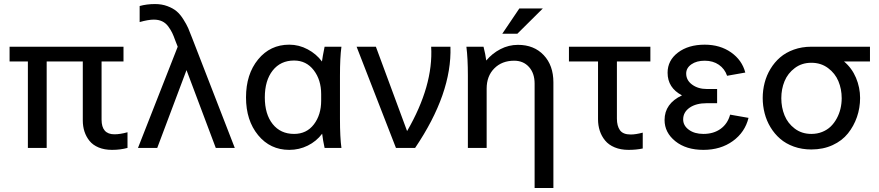

<svg xmlns="http://www.w3.org/2000/svg" viewBox="-20 -738 4388 958"><path d="M27.8 -504.9H596.2V-431.2H486.8V-141.1Q486.8 -67.9 550.8 -67.9Q579.6 -67.9 616.2 -78.1V0Q580.6 9.8 539.1 9.8Q501 9.8 472.2 -2.2Q443.4 -14.2 426.5 -35.2Q409.7 -56.2 401.4 -81.8Q393.1 -107.4 393.1 -137.2V-431.2H212.9V0H119.1V-431.2H27.8Z M764.6 0H668.5L866.7 -504.9L854.5 -536.1Q846.2 -559.6 839.1 -574.2Q832 -588.9 819.6 -606Q807.1 -623 789.1 -631.6Q771 -640.1 747.6 -640.1Q719.7 -640.1 676.8 -627.9V-708Q712.4 -717.8 753.4 -717.8Q787.6 -717.8 815.4 -707.3Q843.3 -696.8 860.8 -682.1Q878.4 -667.5 894.5 -642.1Q910.6 -616.7 918.9 -597.9Q927.2 -579.1 938.5 -548.8L1151.4 0H1056.6L910.6 -388.2Z M1207.5 -252Q1207.5 -367.7 1267.8 -441.4Q1328.1 -515.1 1423.3 -515.1Q1471.7 -515.1 1515.1 -491.9Q1558.6 -468.8 1586.4 -431.2Q1589.4 -454.6 1599.6 -504.9H1683.6Q1676.3 -452.1 1676.3 -359.9V-145Q1676.3 -52.7 1683.6 0H1599.6Q1591.3 -37.6 1587.4 -70.8Q1558.6 -32.7 1515.6 -11.5Q1472.7 9.8 1423.3 9.8Q1328.1 9.8 1267.8 -63.7Q1207.5 -137.2 1207.5 -252ZM1582.5 -235.8V-268.1Q1582.5 -339.4 1545.4 -387.7Q1508.3 -436 1447.3 -436Q1379.9 -436 1340.6 -386.2Q1301.3 -336.4 1301.3 -252Q1301.3 -168 1340.6 -118.9Q1379.9 -69.8 1447.3 -69.8Q1509.8 -69.8 1546.1 -117.4Q1582.5 -165 1582.5 -235.8Z M1955.6 0 1759.3 -504.9H1855.5L2011.2 -84Q2142.6 -311 2131.3 -504.9H2227.5Q2235.4 -272.5 2051.3 0Z M2307.1 -504.9H2392.6Q2402.3 -466.8 2406.2 -436Q2436 -471.7 2477.1 -492.9Q2518.1 -514.2 2564.5 -514.2Q2644.5 -514.2 2692.9 -462.9Q2741.2 -411.6 2741.2 -327.1V200.2H2647.5V-320.8Q2647.5 -372.6 2619.4 -403.8Q2591.3 -435.1 2545.4 -435.1Q2484.4 -435.1 2446.3 -396.7Q2408.2 -358.4 2408.2 -295.9V0H2314.5V-359.9Q2314.5 -447.8 2307.1 -504.9ZM2571.3 -695.8H2688.5L2561.5 -569.8H2486.3Z M2963.9 -143.1V-431.2H2818.8V-504.9H3225.1V-431.2H3058.1V-146Q3058.1 -109.9 3073.2 -88.4Q3088.4 -66.9 3127 -66.9Q3151.9 -66.9 3187 -76.2V2.9Q3154.8 9.8 3116.2 9.8Q3077.1 9.8 3047.1 -2.7Q3017.1 -15.1 2999.3 -36.9Q2981.4 -58.6 2972.7 -85.4Q2963.9 -112.3 2963.9 -143.1Z M3558.1 -223.1H3506.8Q3453.1 -223.1 3420.9 -200.7Q3388.7 -178.2 3388.7 -142.1Q3388.7 -111.3 3417 -90.6Q3445.3 -69.8 3489.7 -69.8Q3540.5 -69.8 3575.7 -95.2Q3610.8 -120.6 3623 -166L3714.8 -149.9Q3697.3 -78.1 3636.5 -34.2Q3575.7 9.8 3489.7 9.8Q3403.3 9.8 3349.6 -33.4Q3295.9 -76.7 3295.9 -139.2Q3295.9 -221.2 3382.8 -262.2Q3311 -299.8 3311 -375Q3311 -436.5 3362.8 -475.8Q3414.6 -515.1 3496.1 -515.1Q3572.8 -515.1 3627.7 -476.6Q3682.6 -438 3698.7 -376L3607.9 -359.9Q3596.2 -394.5 3566.9 -414.8Q3537.6 -435.1 3496.1 -435.1Q3455.6 -435.1 3429.7 -417Q3403.8 -398.9 3403.8 -371.1Q3403.8 -337.4 3433.6 -315.7Q3463.4 -293.9 3506.8 -293.9H3558.1Z M4028.3 7.8Q3981 7.8 3940.9 -6.6Q3900.9 -21 3872.6 -45.7Q3844.2 -70.3 3824.5 -103Q3804.7 -135.7 3795.2 -172.9Q3785.6 -210 3785.6 -249Q3785.6 -288.1 3795.2 -325Q3804.7 -361.8 3824.5 -394.5Q3844.2 -427.2 3872.6 -451.7Q3900.9 -476.1 3940.9 -490.5Q3981 -504.9 4028.3 -504.9H4320.8V-431.2H4191.4Q4230.5 -398.4 4251 -349.9Q4271.5 -301.3 4271.5 -249Q4271.5 -199.7 4255.9 -154.3Q4240.2 -108.9 4210.9 -72.3Q4181.6 -35.6 4134.3 -13.9Q4086.9 7.8 4028.3 7.8ZM3878.4 -248Q3878.4 -202.1 3894.5 -162.4Q3910.6 -122.6 3945.6 -96.2Q3980.5 -69.8 4028.3 -69.8Q4057.6 -69.8 4082.5 -79.8Q4107.4 -89.8 4125 -106.9Q4142.6 -124 4155 -147Q4167.5 -169.9 4173.6 -195.6Q4179.7 -221.2 4179.7 -248Q4179.7 -293.5 4163.3 -332.8Q4147 -372.1 4111.6 -398.4Q4076.2 -424.8 4028.3 -424.8Q3980.5 -424.8 3945.6 -398.4Q3910.6 -372.1 3894.5 -332.8Q3878.4 -293.5 3878.4 -248Z"/></svg>

Font: LT Superior Med
Style: Regular
Weight: 500
Designer: Daniel Lyons
Foundry: LyonsType
Version: Version 1.000